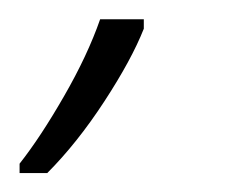

<svg xmlns="http://www.w3.org/2000/svg" viewBox="-56 -734 262 200"><path d="M-35.6 -553.7V-563.5Q-13.7 -591.3 10.7 -633.8Q35.2 -676.3 48.3 -713.9H93.8V-704.1Q81.1 -671.9 52.7 -628.4Q24.4 -585 -6.8 -553.7Z"/></svg>

Font: Open Sans Light
Style: Italic
Weight: 300
Italic angle: -12°
Designer: Monotype Design Team
Foundry: Monotype Imaging Inc.
Version: Version 3.003; ttfautohint (v1.8.4)